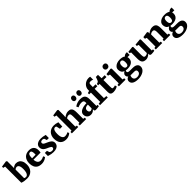

<svg xmlns="http://www.w3.org/2000/svg" viewBox="625 -3221 5870 5870"><g transform="rotate(-45 3560.0 -286.0)"><path d="M0.5 -738.5V-791L194.5 -819H199L230.5 -799.5V-499.5Q244.5 -515.5 266 -530Q287.5 -544.5 315.2 -553.8Q343 -563 374 -563Q435 -563 482.8 -535.2Q530.5 -507.5 558.2 -448.2Q586 -389 586 -294.5Q586 -228.5 565.5 -172.5Q545 -116.5 506.5 -75.2Q468 -34 414 -11.5Q360 11 293.5 11Q226 11 178.5 3.5Q131 -4 103.8 -13.2Q76.5 -22.5 69.5 -27V-724ZM310.5 -469.5Q292 -469.5 276.5 -463.8Q261 -458 249.5 -449.2Q238 -440.5 230.5 -432V-70.5Q235.5 -60 254.2 -53.2Q273 -46.5 295.5 -46.5Q330 -46.5 356 -71.5Q382 -96.5 396.5 -147.5Q411 -198.5 411.5 -276.5Q412.5 -347 399.2 -389.2Q386 -431.5 363 -450.5Q340 -469.5 310.5 -469.5Z M925.5 11Q831 11 772.5 -25Q714 -61 686.8 -125.2Q659.5 -189.5 659.5 -273Q659.5 -341.5 679 -395.5Q698.5 -449.5 734.2 -486.8Q770 -524 820 -543.5Q870 -563 931 -563Q1036 -563 1090.5 -510.2Q1145 -457.5 1147 -363Q1147 -328.5 1144.8 -303.8Q1142.5 -279 1138.5 -261.5H831Q833 -217 843.5 -184Q854 -151 871.8 -129Q889.5 -107 915 -96Q940.5 -85 973.5 -85Q1012 -85 1051.5 -98Q1091 -111 1113 -125.5L1139 -69.5Q1124 -53 1091.5 -34.2Q1059 -15.5 1015.8 -2.2Q972.5 11 925.5 11ZM830 -321.5 985.5 -323Q986 -334.5 986.5 -345.5Q987 -356.5 987.5 -368Q987.5 -429.5 972.2 -464.5Q957 -499.5 917 -499.5Q898.5 -499.5 883.2 -491.5Q868 -483.5 856 -464.2Q844 -445 837.2 -410.2Q830.5 -375.5 830 -321.5Z M1435 11Q1384 11 1342.5 2.8Q1301 -5.5 1271 -15Q1241 -24.5 1222.5 -28L1223.5 -161H1314L1338.5 -85.5Q1343.5 -76 1357.8 -67.5Q1372 -59 1390.5 -54Q1409 -49 1426 -49Q1454.5 -49 1473 -57.2Q1491.5 -65.5 1500.8 -79.8Q1510 -94 1510 -111.5Q1510 -137.5 1489.5 -154.2Q1469 -171 1434.2 -186.2Q1399.5 -201.5 1356 -221.5Q1315.5 -240 1285.2 -264.5Q1255 -289 1238.5 -322.8Q1222 -356.5 1222 -402Q1222 -447.5 1248.2 -483.5Q1274.5 -519.5 1324.2 -540.5Q1374 -561.5 1445 -561.5Q1495.5 -561.5 1531 -554.8Q1566.5 -548 1591 -541Q1615.5 -534 1632.5 -532L1632 -396.5H1545L1521 -469.5Q1517 -478.5 1507 -486Q1497 -493.5 1482.8 -498Q1468.5 -502.5 1451 -502.5Q1426.5 -502.5 1408 -494.8Q1389.5 -487 1379.8 -473.2Q1370 -459.5 1370 -441Q1370 -414 1387.8 -396.2Q1405.5 -378.5 1434.5 -365.2Q1463.5 -352 1496 -337.5Q1527 -324 1557.2 -308Q1587.5 -292 1612 -271.5Q1636.5 -251 1651 -223.2Q1665.5 -195.5 1665.5 -157.5Q1665.5 -112 1641.5 -73.8Q1617.5 -35.5 1566.5 -12.2Q1515.5 11 1435 11Z M1983 11Q1893.5 11 1836.5 -25.2Q1779.5 -61.5 1752.5 -125Q1725.5 -188.5 1725.5 -269.5Q1725.5 -336.5 1745.8 -390.8Q1766 -445 1803.2 -483.5Q1840.5 -522 1892.5 -542.5Q1944.5 -563 2008 -563Q2055 -563 2086.8 -556.2Q2118.5 -549.5 2140.5 -542Q2162.5 -534.5 2178.5 -532L2171.5 -355.5H2072L2047 -470Q2044.5 -480 2036.5 -486Q2028.5 -492 2018 -494.8Q2007.5 -497.5 1998.5 -497.5Q1970 -497.5 1948.5 -479Q1927 -460.5 1914.5 -417.2Q1902 -374 1902 -299Q1902 -245 1910.5 -204.2Q1919 -163.5 1935.5 -136.8Q1952 -110 1975 -96.8Q1998 -83.5 2026 -83.5Q2054.5 -83.5 2078.5 -88.8Q2102.5 -94 2122.5 -102.5Q2142.5 -111 2157.5 -120.5L2181.5 -66Q2169.5 -52.5 2141 -34.2Q2112.5 -16 2072 -2.5Q2031.5 11 1983 11Z M2283.5 -69.5V-721L2214.5 -736V-791L2412 -819H2417L2446.5 -798L2447 -569.5L2440 -483Q2457 -499.5 2484.8 -517.5Q2512.5 -535.5 2549.5 -548Q2586.5 -560.5 2630.5 -560.5Q2692.5 -560.5 2726.8 -537.8Q2761 -515 2775 -467.8Q2789 -420.5 2789 -346V-70L2848.5 -59.5V0H2573V-59.5L2624 -70V-345.5Q2624 -388.5 2618.2 -415.2Q2612.5 -442 2597 -454.5Q2581.5 -467 2551.5 -467Q2531.5 -467 2512.5 -461.2Q2493.5 -455.5 2477.8 -446.2Q2462 -437 2450.5 -427V-70L2506 -59.5V0H2230.5V-59.5Z M3045 11Q3000 11 2962.5 -8.8Q2925 -28.5 2902.8 -65.8Q2880.5 -103 2880.5 -156Q2880.5 -201.5 2905 -235.5Q2929.5 -269.5 2973 -292Q3016.5 -314.5 3074.2 -325.8Q3132 -337 3198.5 -337.5V-362.5Q3198.5 -395.5 3190.5 -416.5Q3182.5 -437.5 3161.5 -448Q3140.5 -458.5 3100.5 -458.5Q3044.5 -458.5 3002.5 -443.8Q2960.5 -429 2937 -419L2905.5 -484Q2919 -495.5 2953.2 -514Q2987.5 -532.5 3037.2 -547Q3087 -561.5 3147.5 -561.5Q3224 -561.5 3269 -539.2Q3314 -517 3334 -472.5Q3354 -428 3354 -360V-62.5L3403 -61.5V-4.5Q3392 -2.5 3369 1.2Q3346 5 3319.5 7.8Q3293 10.5 3271 10.5Q3233 10.5 3219.5 -0.2Q3206 -11 3206 -42V-68Q3194 -51 3171.5 -32.5Q3149 -14 3117.2 -1.5Q3085.5 11 3045 11ZM3124 -78.5Q3141.5 -78.5 3162.8 -88.5Q3184 -98.5 3198.5 -113.5V-276Q3145 -276 3112.8 -261.5Q3080.5 -247 3066.2 -223.8Q3052 -200.5 3052 -173Q3052 -143.5 3061 -122.5Q3070 -101.5 3086.2 -90Q3102.5 -78.5 3124 -78.5ZM3023 -630.5Q2987 -630.5 2968.5 -654.8Q2950 -679 2950 -710.5Q2950 -749.5 2970.8 -777.5Q2991.5 -805.5 3031.5 -805.5H3032.5Q3068.5 -805.5 3087 -781.2Q3105.5 -757 3105.5 -725.5Q3105.5 -687 3085 -658.8Q3064.5 -630.5 3024 -630.5ZM3252.5 -630.5Q3216.5 -630.5 3198 -654.8Q3179.5 -679 3179.5 -710.5Q3179.5 -749.5 3200.2 -777.5Q3221 -805.5 3261 -805.5H3262Q3298 -805.5 3316.5 -781.2Q3335 -757 3335 -725.5Q3335 -687 3314.5 -658.8Q3294 -630.5 3253.5 -630.5Z M3449.5 0V-59.5L3523 -70V-469.5H3447.5V-525L3523 -546.5V-588Q3523 -640.5 3544 -685.5Q3565 -730.5 3602 -764.8Q3639 -799 3686.2 -818Q3733.5 -837 3785 -837Q3813 -837 3829.2 -833.8Q3845.5 -830.5 3851.5 -828L3851 -697Q3835.5 -709 3808.5 -715.5Q3781.5 -722 3753 -722Q3729 -722 3714.2 -715.5Q3699.5 -709 3692.8 -693.8Q3686 -678.5 3686 -653V-548.5H3801.5V-469.5H3686V-69.5L3783 -59.5V0Z M4027 9.5Q3961 9.5 3930 -20.8Q3899 -51 3899 -114.5V-470H3838V-526.5Q3850.5 -531.5 3862.8 -535.2Q3875 -539 3885.5 -543Q3896 -547 3903 -553.5Q3910.5 -560.5 3916 -568Q3921.5 -575.5 3926.2 -585.2Q3931 -595 3936 -607Q3941.5 -619.5 3947 -635Q3952.5 -650.5 3958.2 -667.5Q3964 -684.5 3968.5 -700.5H4060L4065 -548.5H4196.5V-470H4066.5V-197Q4066.5 -147.5 4070.2 -124.5Q4074 -101.5 4084.8 -95.5Q4095.5 -89.5 4116 -89.5Q4137 -89.5 4158.8 -94.5Q4180.5 -99.5 4196 -105.5L4216.5 -47.5Q4199 -33.5 4169.8 -20.5Q4140.5 -7.5 4104 1Q4067.5 9.5 4027 9.5Z M4264 0V-59.5L4326 -70V-445.5L4259.5 -466V-533L4458 -561.5H4462L4491.5 -540.5V-69.5L4552 -59.5V0ZM4396 -629Q4354.5 -629 4332.5 -655Q4310.5 -681 4310.5 -712Q4310.5 -752 4334.8 -780Q4359 -808 4406 -808H4407Q4449 -808 4470.8 -783.2Q4492.5 -758.5 4492.5 -727Q4492.5 -687.5 4468.2 -658.2Q4444 -629 4397 -629Z M4843.5 265.5Q4785 265.5 4737.2 255.8Q4689.5 246 4655.2 226.5Q4621 207 4602.5 177.2Q4584 147.5 4584 108Q4584 77 4596.5 53.2Q4609 29.5 4631.2 13.2Q4653.5 -3 4681 -11Q4656 -26 4644.5 -48.5Q4633 -71 4633 -99Q4633 -121 4643 -141.8Q4653 -162.5 4671.5 -179.8Q4690 -197 4715 -208.5Q4654.5 -230.5 4629 -275Q4603.5 -319.5 4603.5 -376.5Q4603.5 -435 4638 -476.5Q4672.5 -518 4729.8 -540.2Q4787 -562.5 4855.5 -562.5Q4919.5 -562.5 4964.5 -550.5Q5009.5 -538.5 5038 -514.5Q5050 -531.5 5078 -548.2Q5106 -565 5140.5 -565H5175V-445.5H5079Q5082.5 -438 5084.8 -428Q5087 -418 5088.2 -407.2Q5089.5 -396.5 5089.5 -385.5Q5090 -326.5 5060.8 -282.2Q5031.5 -238 4976 -213.8Q4920.5 -189.5 4841 -189.5Q4819 -189.5 4798 -191.2Q4777 -193 4759.5 -196Q4751 -187 4746.8 -177.5Q4742.5 -168 4742.5 -155Q4742.5 -125.5 4767.5 -113Q4792.5 -100.5 4854 -100.5H4957.5Q5025.5 -100.5 5071.8 -84Q5118 -67.5 5141.5 -34.2Q5165 -1 5165 49.5Q5165 100.5 5138.2 140.5Q5111.5 180.5 5065.8 208.5Q5020 236.5 4962.5 251Q4905 265.5 4843.5 265.5ZM4862 196.5Q4897.5 196.5 4929.2 185Q4961 173.5 4981.2 149.5Q5001.5 125.5 5001.5 88.5Q5001.5 62 4992.2 45.5Q4983 29 4962.2 21.5Q4941.5 14 4907 14H4801.5Q4789 14 4777.2 12.8Q4765.5 11.5 4755.5 10Q4746.5 22.5 4739.5 40.5Q4732.5 58.5 4732.5 83.5Q4732.5 118.5 4747.2 143.8Q4762 169 4790.8 182.8Q4819.5 196.5 4862 196.5ZM4850.5 -251Q4893 -251 4910.5 -284.5Q4928 -318 4928 -377Q4928 -419.5 4919.8 -447.5Q4911.5 -475.5 4894.5 -489.5Q4877.5 -503.5 4851 -503.5Q4823.5 -503.5 4805.5 -489.5Q4787.5 -475.5 4778.2 -448.5Q4769 -421.5 4769 -381Q4769 -341 4777.2 -311.5Q4785.5 -282 4803.5 -266.5Q4821.5 -251 4850.5 -251Z M5672.5 10Q5636.5 10 5620 -4.8Q5603.5 -19.5 5603.5 -49V-75Q5588 -53.5 5561.8 -34Q5535.5 -14.5 5503 -1.8Q5470.5 11 5436 11Q5341.5 11 5301 -36.5Q5260.5 -84 5260.5 -194.5V-469L5213.5 -483.5V-541.5L5399 -561H5402L5425 -545.5V-191Q5425 -149.5 5431.5 -125.2Q5438 -101 5453.2 -90.2Q5468.5 -79.5 5494.5 -79.5Q5517.5 -79.5 5535.2 -85.8Q5553 -92 5565.8 -100.2Q5578.5 -108.5 5586.5 -116V-469L5524.5 -485.5V-541.5L5719.5 -561H5725L5749.5 -545.5V-64L5800.5 -62.5V-5Q5782 -1.5 5748.5 4.2Q5715 10 5672.5 10Z M5914 -70V-445.5L5855.5 -465V-535L6036.5 -561.5H6042L6068.5 -540.5V-504L6067.5 -479Q6088 -499.5 6118.2 -518Q6148.5 -536.5 6185.8 -548.5Q6223 -560.5 6264.5 -560.5Q6322 -560.5 6358.8 -540Q6395.5 -519.5 6413 -473Q6430.5 -426.5 6430.5 -349.5V-69.5L6486 -59.5V0H6215.5V-59.5L6263 -69.5V-345.5Q6263 -390 6254.8 -416.8Q6246.5 -443.5 6229 -455.2Q6211.5 -467 6183 -467Q6161 -467 6142 -460.5Q6123 -454 6107.8 -444.5Q6092.5 -435 6081.5 -426.5V-70L6136.5 -59.5V0H5859V-59.5Z M6775 265.5Q6716.5 265.5 6668.8 255.8Q6621 246 6586.8 226.5Q6552.5 207 6534 177.2Q6515.5 147.5 6515.5 108Q6515.5 77 6528 53.2Q6540.5 29.5 6562.8 13.2Q6585 -3 6612.5 -11Q6587.5 -26 6576 -48.5Q6564.5 -71 6564.5 -99Q6564.5 -121 6574.5 -141.8Q6584.5 -162.5 6603 -179.8Q6621.5 -197 6646.5 -208.5Q6586 -230.5 6560.5 -275Q6535 -319.5 6535 -376.5Q6535 -435 6569.5 -476.5Q6604 -518 6661.2 -540.2Q6718.5 -562.5 6787 -562.5Q6851 -562.5 6896 -550.5Q6941 -538.5 6969.5 -514.5Q6981.5 -531.5 7009.5 -548.2Q7037.5 -565 7072 -565H7106.5V-445.5H7010.5Q7014 -438 7016.2 -428Q7018.5 -418 7019.8 -407.2Q7021 -396.5 7021 -385.5Q7021.5 -326.5 6992.2 -282.2Q6963 -238 6907.5 -213.8Q6852 -189.5 6772.5 -189.5Q6750.5 -189.5 6729.5 -191.2Q6708.5 -193 6691 -196Q6682.5 -187 6678.2 -177.5Q6674 -168 6674 -155Q6674 -125.5 6699 -113Q6724 -100.5 6785.5 -100.5H6889Q6957 -100.5 7003.2 -84Q7049.5 -67.5 7073 -34.2Q7096.5 -1 7096.5 49.5Q7096.5 100.5 7069.8 140.5Q7043 180.5 6997.2 208.5Q6951.5 236.5 6894 251Q6836.5 265.5 6775 265.5ZM6793.5 196.5Q6829 196.5 6860.8 185Q6892.5 173.5 6912.8 149.5Q6933 125.5 6933 88.5Q6933 62 6923.8 45.5Q6914.5 29 6893.8 21.5Q6873 14 6838.5 14H6733Q6720.5 14 6708.8 12.8Q6697 11.5 6687 10Q6678 22.5 6671 40.5Q6664 58.5 6664 83.5Q6664 118.5 6678.8 143.8Q6693.5 169 6722.2 182.8Q6751 196.5 6793.5 196.5ZM6782 -251Q6824.5 -251 6842 -284.5Q6859.5 -318 6859.5 -377Q6859.5 -419.5 6851.2 -447.5Q6843 -475.5 6826 -489.5Q6809 -503.5 6782.5 -503.5Q6755 -503.5 6737 -489.5Q6719 -475.5 6709.8 -448.5Q6700.5 -421.5 6700.5 -381Q6700.5 -341 6708.8 -311.5Q6717 -282 6735 -266.5Q6753 -251 6782 -251Z"/></g></svg>

Font: Merriweather 36pt Black
Style: Regular
Weight: 900
Version: Version 2.100